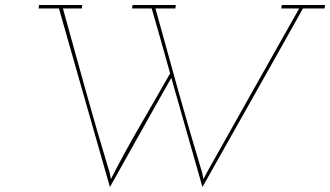

<svg xmlns="http://www.w3.org/2000/svg" viewBox="-20 -720 1327 772"><path d="M137 -700 135 -686H217Q268 -505 319.5 -326.5Q371 -148 422 32Q484 -78 545 -187.5Q606 -297 669 -407L675 -385L794 32Q895 -148 996 -326.5Q1097 -505 1198 -686H1285L1287 -700H1113L1111 -686H1183Q1089 -519 996.5 -355Q904 -191 811 -25L798 0L793 -25Q743 -190 697 -354.5Q651 -519 605 -686H685L687 -700H513L511 -686H590Q609 -620 627.5 -555Q646 -490 664 -425Q604 -319 542.5 -213.5Q481 -108 426 0L421 -25Q371 -190 325 -354.5Q279 -519 233 -686H309L311 -700Z"/></svg>

Font: Josefin Slab Thin
Style: Italic
Weight: 100
Italic angle: -12°
Designer: Santiago Orozco
Foundry: Typemade
Version: Version 2.000